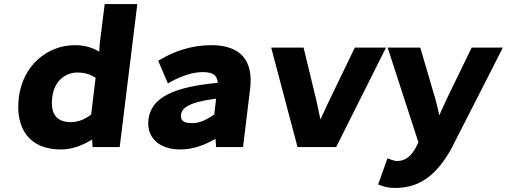

<svg xmlns="http://www.w3.org/2000/svg" viewBox="-20 -726 2503 948"><path d="M280 12C336 12 390 -9 435 -37L437 0H571L658 -706H497L472 -507L470 -471C438 -490 400 -503 350 -503C212 -503 92 -401 73 -245C54 -89 127 12 280 12ZM362 -368C393 -368 420 -362 452 -342L430 -160C394 -134 364 -123 329 -123C265 -123 227 -158 238 -246C248 -330 307 -368 362 -368Z M870 12C934 12 990 -10 1044 -40L1047 0H1180L1215 -288C1231 -421 1174 -503 1023 -503C923 -503 839 -471 779 -436L761 -426L809 -314L828 -325C876 -350 930 -370 981 -370C1037 -370 1053 -350 1055 -317C832 -296 726 -243 713 -136C702 -48 765 12 870 12ZM1047 -239 1038 -161C996 -132 965 -118 928 -118C887 -118 870 -130 874 -161C878 -191 908 -221 1047 -239Z M1640 0 1886 -491H1732L1602 -222C1589 -194 1576 -166 1562 -136C1556 -164 1550 -194 1544 -222L1479 -491H1319L1449 0Z M1893 56 1847 185 1864 191C1883 198 1903 202 1932 202C2066 202 2144 122 2208 9L2463 -491H2309L2185 -236C2174 -210 2161 -185 2149 -157C2143 -183 2137 -211 2130 -236L2055 -491H1894L2046 -23L2035 -1C2013 43 1982 69 1941 69C1933 69 1921 66 1913 63Z"/></svg>

Font: Falling Sky
Style: ExBdObl
Weight: 400
Designer: Paul D. Hunt
Foundry: Adobe Systems Incorporated
Version: Version 1.02